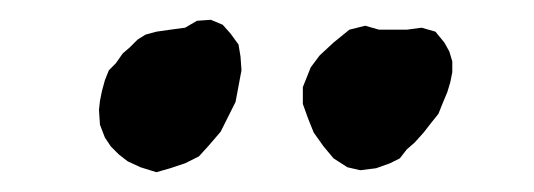

<svg xmlns="http://www.w3.org/2000/svg" viewBox="-20 -762 540 194"><path d="M179 -741 193 -742 205 -737 213 -728 221 -717 223 -705 224 -691 218 -659 203 -629 191 -615 181 -604 167 -597 152 -592 138 -588 122 -593 109 -599 100 -606 92 -614 86 -623 81 -636 80 -651 81 -660 83 -670 86 -681 90 -691 97 -698 104 -708 111 -714 119 -722 127 -727 138 -730 152 -732 167 -734ZM333 -732 349 -736 363 -732H391L406 -734L420 -730L429 -719L434 -710L437 -700V-689L435 -679L432 -669L427 -657L423 -647L415 -637L408 -628L399 -618L391 -611L384 -602L374 -597L360 -592L344 -590L331 -593L317 -602L307 -614L297 -628L291 -643L286 -657V-674L294 -694L303 -706L317 -719Z"/></svg>

Font: Tagesschrift
Style: Regular
Weight: 400
Designer: Yanone
Version: Version 2.000; ttfautohint (v1.8.4.7-5d5b)